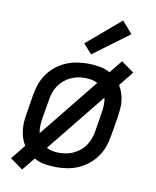

<svg xmlns="http://www.w3.org/2000/svg" viewBox="-90 -839 779 957"><g transform="rotate(10 300.0 -360.5)"><path d="M88 49 24 3 83 -70Q72 -87 66 -106Q60 -125 57.5 -145.5Q55 -166 56.5 -187Q58 -208 62 -230L78 -330Q83 -357 92.5 -384Q102 -411 119 -435Q136 -459 159.5 -477.5Q183 -496 209.5 -507.5Q236 -519 264 -523.5Q292 -528 319 -528Q350 -528 379 -523Q408 -518 433 -504L485 -569L550 -523L491 -450Q501 -433 507.5 -414Q514 -395 516.5 -374.5Q519 -354 517 -333Q515 -312 512 -290L495 -190Q491 -163 481 -136Q471 -109 454 -85Q437 -61 413.5 -42.5Q390 -24 363.5 -12.5Q337 -1 309 3.5Q281 8 254 8Q224 8 194.5 3Q165 -2 141 -16ZM143 -145 382 -441Q368 -449 351.5 -452Q335 -455 318 -455Q300 -455 281.5 -451.5Q263 -448 245 -439.5Q227 -431 212 -418Q197 -405 186 -388.5Q175 -372 169 -354Q163 -336 160 -318L143 -218Q140 -199 139.5 -180.5Q139 -162 143 -145ZM255 -65Q273 -65 292 -68.5Q311 -72 328.5 -80.5Q346 -89 361.5 -102Q377 -115 387.5 -131.5Q398 -148 404.5 -166Q411 -184 414 -202L430 -302Q433 -321 433.5 -339.5Q434 -358 430 -375L191 -79Q205 -71 221.5 -68Q238 -65 255 -65ZM327 -576 284 -624 455 -770 508 -710Z"/></g></svg>

Font: Iosevka SS04 Extended Oblique
Style: Regular
Weight: 400
Width: 7
Italic angle: -9°
Monospace: yes
Designer: Belleve Invis
Foundry: Belleve Invis
Version: Version 19.0.0; ttfautohint (v1.8.4)